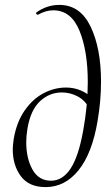

<svg xmlns="http://www.w3.org/2000/svg" viewBox="-20 -749 452 783"><path d="M32 -140Q32 -155 36 -183Q48 -252 81 -299Q114 -346 158 -369Q202 -392 249 -392Q312 -392 359 -347L345 -306Q327 -340 296.5 -356Q266 -372 232 -372Q182 -372 143.5 -336.5Q105 -301 92 -225Q87 -195 87 -169Q87 -103 112.5 -57.5Q138 -12 188 -12Q235 -12 267.5 -61Q300 -110 319 -215Q338 -319 338 -414Q338 -541 304 -624Q270 -707 197 -707Q167 -707 135 -689H134Q130 -689 128 -692.5Q126 -696 128 -698Q171 -729 222 -729Q307 -729 349.5 -640.5Q392 -552 392 -416Q392 -338 378 -256Q356 -124 300.5 -55Q245 14 166 14Q98 14 65 -30.5Q32 -75 32 -140Z"/></svg>

Font: Cormorant Garamond
Style: Italic
Weight: 400
Italic angle: -10°
Designer: Christian Thalmann (Catharsis Fonts)
Foundry: Catharsis Fonts
Version: Version 4.000